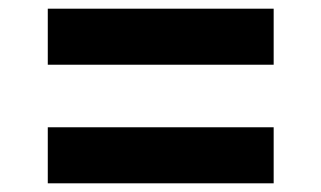

<svg xmlns="http://www.w3.org/2000/svg" viewBox="-20 -571 740 442"><path d="M90 -422V-551H610V-422ZM90 -149V-278H610V-149Z"/></svg>

Font: Martian Mono SemiExpanded SemiBold
Style: Regular
Weight: 600
Monospace: yes
Version: Version 0.930